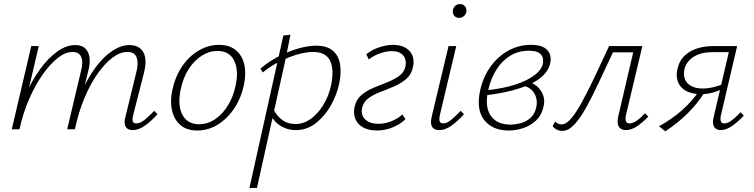

<svg xmlns="http://www.w3.org/2000/svg" viewBox="-20 -637 3714 946"><path d="M635 4Q618 4 608 -3Q598 -10 595 -24.5Q592 -39 598 -61L652 -283Q663 -325 653.5 -353Q644 -381 607 -381Q572 -381 535 -353.5Q498 -326 462 -275.5Q426 -225 396.5 -155Q367 -85 349 0H321Q343 -97 377 -174Q411 -251 450.5 -304.5Q490 -358 533.5 -386.5Q577 -415 618 -415Q649 -415 669 -400Q689 -385 695 -355.5Q701 -326 690 -281L636 -69Q631 -51 634 -40Q637 -29 651 -29Q671 -29 692.5 -46.5Q714 -64 740 -91L756 -74Q723 -38 692.5 -17Q662 4 635 4ZM38 0 134 -410H171L75 0ZM50 0Q70 -86 102.5 -161.5Q135 -237 176 -294Q217 -351 262 -383Q307 -415 351 -415Q397 -415 413.5 -379.5Q430 -344 415 -288L344 0H311L379 -287Q391 -330 380.5 -355.5Q370 -381 337 -381Q302 -381 264 -351Q226 -321 189 -268Q152 -215 122.5 -146.5Q93 -78 76 0Z M952 6Q901 6 870 -20Q839 -46 828 -91Q817 -136 829 -193Q843 -259 877 -309.5Q911 -360 959 -388Q1007 -416 1059 -416Q1109 -416 1140.5 -391Q1172 -366 1183 -321.5Q1194 -277 1182 -219Q1169 -156 1135.5 -105Q1102 -54 1054.5 -24Q1007 6 952 6ZM961 -25Q1004 -25 1041 -50.5Q1078 -76 1104.5 -120Q1131 -164 1141 -217Q1157 -289 1134 -337.5Q1111 -386 1051 -386Q1011 -386 974 -362.5Q937 -339 909.5 -296.5Q882 -254 870 -195Q854 -117 879 -71Q904 -25 961 -25Z M1209 289 1376 -462 1411 -466 1388 -350 1246 289ZM1438 4Q1406 4 1379.5 -8Q1353 -20 1334.5 -40Q1316 -60 1307 -86L1325 -103Q1340 -70 1368 -48Q1396 -26 1437 -26Q1476 -26 1511 -51Q1546 -76 1573 -120Q1600 -164 1612 -220Q1627 -298 1605.5 -339.5Q1584 -381 1522 -381Q1498 -381 1468 -374.5Q1438 -368 1405 -355Q1372 -342 1338.5 -323.5Q1305 -305 1275 -280L1263 -299Q1307 -336 1356.5 -361Q1406 -386 1453 -399Q1500 -412 1537 -412Q1588 -412 1617 -389.5Q1646 -367 1654.5 -326Q1663 -285 1652 -228Q1639 -167 1608.5 -114.5Q1578 -62 1534.5 -29Q1491 4 1438 4Z M1838 6Q1798 6 1770.5 -8.5Q1743 -23 1731.5 -49.5Q1720 -76 1727 -110Q1735 -147 1760.5 -168.5Q1786 -190 1820.5 -204.5Q1855 -219 1888.5 -232Q1922 -245 1947 -263Q1972 -281 1978 -311Q1984 -344 1966 -364.5Q1948 -385 1910 -385Q1883 -385 1852 -374Q1821 -363 1797 -344L1785 -370Q1814 -393 1850 -404.5Q1886 -416 1916 -416Q1952 -416 1976.5 -402.5Q2001 -389 2011.5 -364.5Q2022 -340 2015 -308Q2008 -271 1982 -248.5Q1956 -226 1922.5 -211.5Q1889 -197 1854.5 -184Q1820 -171 1795.5 -153Q1771 -135 1764 -105Q1757 -69 1780 -48Q1803 -27 1845 -27Q1876 -27 1908 -39.5Q1940 -52 1962 -73L1978 -50Q1954 -26 1916 -10Q1878 6 1838 6Z M2145 4Q2129 4 2118 -3Q2107 -10 2104.5 -25Q2102 -40 2107 -62L2190 -410H2228L2147 -69Q2143 -51 2146 -40Q2149 -29 2164 -29Q2182 -29 2203 -46.5Q2224 -64 2250 -91L2266 -74Q2233 -38 2203 -17Q2173 4 2145 4ZM2242 -549Q2232 -549 2224.5 -553.5Q2217 -558 2213.5 -566.5Q2210 -575 2211 -585Q2213 -599 2222.5 -608Q2232 -617 2247 -617Q2257 -617 2264.5 -612Q2272 -607 2275.5 -599Q2279 -591 2278 -580Q2276 -567 2266 -558Q2256 -549 2242 -549Z M2486 6Q2406 6 2365.5 -46Q2325 -98 2346 -193Q2361 -259 2397 -309Q2433 -359 2484.5 -387.5Q2536 -416 2596 -416Q2640 -416 2662 -402Q2684 -388 2690 -367.5Q2696 -347 2691 -325Q2684 -294 2659 -268Q2634 -242 2593.5 -223Q2553 -204 2498.5 -190Q2444 -176 2377 -168L2375 -192Q2499 -205 2572 -241.5Q2645 -278 2655 -323Q2657 -333 2655 -348.5Q2653 -364 2637.5 -375.5Q2622 -387 2585 -387Q2533 -387 2492.5 -361.5Q2452 -336 2425 -292.5Q2398 -249 2386 -195Q2373 -141 2382.5 -102.5Q2392 -64 2421 -43.5Q2450 -23 2494 -23Q2518 -23 2545 -30Q2572 -37 2593.5 -56Q2615 -75 2622 -108Q2628 -134 2621.5 -156.5Q2615 -179 2598.5 -194.5Q2582 -210 2557 -215L2583 -234Q2600 -230 2615.5 -219.5Q2631 -209 2642.5 -193.5Q2654 -178 2659 -157.5Q2664 -137 2658 -112Q2649 -70 2622 -44Q2595 -18 2558.5 -6Q2522 6 2486 6Z M2750 8Q2735 8 2721.5 0.5Q2708 -7 2703 -16L2715 -38Q2721 -32 2729.5 -28Q2738 -24 2747 -24Q2769 -24 2794 -53Q2819 -82 2847.5 -134.5Q2876 -187 2909.5 -257Q2943 -327 2981 -410H3123L3117 -379H3000Q2963 -301 2930.5 -231Q2898 -161 2868 -107Q2838 -53 2809 -22.5Q2780 8 2750 8ZM3063 4Q3049 4 3038.5 -3Q3028 -10 3024.5 -25Q3021 -40 3027 -67L3107 -410H3145L3064 -69Q3060 -51 3064 -40Q3068 -29 3081 -29Q3100 -29 3120.5 -44.5Q3141 -60 3158 -79L3174 -62Q3148 -35 3119.5 -15.5Q3091 4 3063 4Z M3530 4Q3517 4 3507 -3Q3497 -10 3494 -24Q3491 -38 3496 -59L3571 -380H3490Q3434 -380 3397.5 -357Q3361 -334 3352 -295Q3344 -249 3369.5 -225Q3395 -201 3442 -201Q3469 -201 3497.5 -208Q3526 -215 3552 -227L3547 -203Q3519 -188 3490.5 -180.5Q3462 -173 3433 -173Q3404 -173 3379.5 -181Q3355 -189 3339 -205Q3323 -221 3317 -244.5Q3311 -268 3318 -298Q3330 -352 3377 -381Q3424 -410 3497 -410H3612L3532 -69Q3528 -51 3531.5 -40Q3535 -29 3548 -29Q3566 -29 3585.5 -44Q3605 -59 3629 -84L3645 -67Q3613 -34 3585 -15Q3557 4 3530 4ZM3258 10 3227 -15Q3291 -50 3341 -94.5Q3391 -139 3426 -191L3451 -181Q3416 -126 3368 -78.5Q3320 -31 3258 10Z"/></svg>

Font: Ysabeau ExtraLight
Style: Italic
Weight: 250
Italic angle: -12°
Version: Version 2.000;gftools[0.9.27.dev2+g8671c4b]